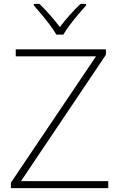

<svg xmlns="http://www.w3.org/2000/svg" viewBox="-20 -1019 617 988"><path d="M537 -51H36V-79L474 -729H61V-765H525V-737L88 -87H537ZM270 -841Q258 -862 237.5 -889.5Q217 -917 194.5 -944Q172 -971 154 -991V-999H183Q210 -973 238 -941Q266 -909 288 -880Q310 -909 338.5 -941Q367 -973 394 -999H423V-991Q405 -971 382 -944Q359 -917 338.5 -889.5Q318 -862 306 -841Z"/></svg>

Font: Noto Sans Tamil UI ExtraLight
Style: Regular
Weight: 200
Designer: Jelle Bosma - Monotype Design Team
Foundry: Monotype Imaging Inc.
Version: Version 2.004; ttfautohint (v1.8.4.7-5d5b)